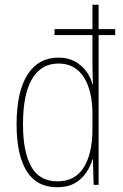

<svg xmlns="http://www.w3.org/2000/svg" viewBox="-20 -873 518 810"><path d="M221 -83Q135 -83 92.5 -151Q50 -219 50 -348Q50 -486 96 -558Q142 -630 227 -630Q267 -630 296.5 -613.5Q326 -597 344.5 -571.5Q363 -546 370 -518H372Q371 -541 370.5 -562Q370 -583 370 -604V-725H210V-750H370V-853H396V-750H466V-725H396V-93H375L372 -201H370Q362 -172 344 -145Q326 -118 296 -100.5Q266 -83 221 -83ZM223 -108Q297 -108 333.5 -167Q370 -226 370 -327V-393Q370 -491 333 -548Q296 -605 227 -605Q154 -605 115.5 -540.5Q77 -476 77 -348Q77 -233 111.5 -170.5Q146 -108 223 -108Z"/></svg>

Font: Noto Sans Kannada UI Condensed Thin
Style: Regular
Weight: 100
Width: 3
Designer: Jelle Bosma - Monotype Design Team
Foundry: Monotype Imaging Inc.
Version: Version 2.005; ttfautohint (v1.8.4.7-5d5b)